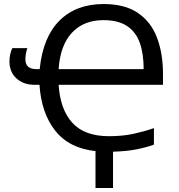

<svg xmlns="http://www.w3.org/2000/svg" viewBox="-20 -745 889 953"><path d="M494 -725Q600 -725 665 -680.5Q730 -636 759.5 -557.5Q789 -479 789 -378V-324H271Q279 -201 339.5 -135Q400 -69 521 -69Q589 -69 643.5 -81Q698 -93 744 -109V-27Q705 -13 656.5 -3.5Q608 6 541 8V188H454V5Q323 -9 254 -96.5Q185 -184 176 -324H152Q97 -324 62 -355.5Q27 -387 27 -440Q27 -460 31 -477Q35 -494 41 -506H116Q113 -499 109.5 -483.5Q106 -468 106 -451Q106 -402 160 -402H177Q193 -561 275.5 -643Q358 -725 494 -725ZM493 -645Q396 -645 337.5 -583Q279 -521 271 -402H693Q693 -478 674 -532Q655 -586 611 -615.5Q567 -645 493 -645Z"/></svg>

Font: RS Noto Sans
Style: Regular
Weight: 400
Designer: Monotype Design Team
Foundry: Monotype Imaging Inc.
Version: Version 3.10